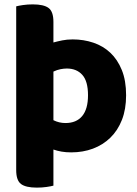

<svg xmlns="http://www.w3.org/2000/svg" viewBox="-20 -681 627 877"><path d="M305 15Q281 15 261 11.5Q241 8 224 2V167Q213 170 192.5 173Q172 176 148 176Q98 176 76 159.5Q54 143 54 96V-652Q65 -655 85.5 -658Q106 -661 130 -661Q180 -661 202 -644.5Q224 -628 224 -581V-487Q242 -492 264 -496.5Q286 -501 312 -501Q362 -501 406.5 -486Q451 -471 484 -440Q517 -409 536.5 -361Q556 -313 556 -246Q556 -182 537 -133.5Q518 -85 484 -52Q450 -19 404.5 -2Q359 15 305 15ZM279 -119Q329 -119 355.5 -151Q382 -183 382 -246Q382 -310 356 -339Q330 -368 285 -368Q272 -368 256.5 -365Q241 -362 224 -354V-132Q250 -119 279 -119Z"/></svg>

Font: Baloo Bhai 2 ExtraBold
Style: Regular
Weight: 800
Designer: Supriya Tembe, Noopur Datye and Ek Type
Foundry: Ek Type
Version: Version 1.640;PS 1.000;hotconv 16.6.51;makeotf.lib2.5.65220;